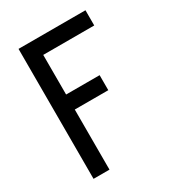

<svg xmlns="http://www.w3.org/2000/svg" viewBox="-174 -813 827 913"><g transform="rotate(-30 240.0 -357.0)"><path d="M341 -412.5V-330H157V0H69.5V-713.5H437V-630H157V-412.5Z"/></g></svg>

Font: MM Phetkon
Style: Regular
Weight: 400
Designer: Khon Soe Zaw Thu
Version: Version 1.00 July 15, 2016, initial release